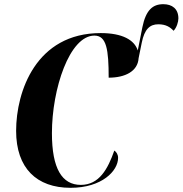

<svg xmlns="http://www.w3.org/2000/svg" viewBox="-20 -887 872 917"><path d="M317 10C467 10 544 -71 544 -133C544 -149 536 -161 526 -168C495 -80 454 -4 366 -4C276 -4 228 -82 228 -251C228 -462 312 -717 431 -717C489 -717 499 -650 499 -516C577 -516 638 -546 642 -609L657 -683C670 -748 696 -771 736 -771C773 -771 793 -757 809 -740C824 -755 832 -783 832 -799C832 -845 802 -867 760 -867C710 -867 677 -840 660 -757L638 -646C622 -696 565 -729 461 -729C152 -729 57 -450 57 -262C57 -84 155 10 317 10Z"/></svg>

Font: Noto Serif Display Condensed ExtraBold
Style: Italic
Weight: 800
Width: 3
Italic angle: -12°
Designer: Monotype Design Team
Foundry: Monotype Imaging Inc.
Version: Version 2.009